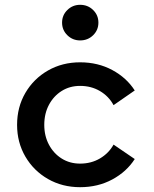

<svg xmlns="http://www.w3.org/2000/svg" viewBox="-20 -768 640 798"><path d="M313 10Q239 10 179.5 -24Q120 -58 85.5 -117Q51 -176 51 -249Q51 -323 85.5 -382Q120 -441 179.5 -475Q239 -509 313 -509Q387 -509 446.5 -477Q506 -445 540 -392L452 -331Q432 -368 395.5 -389.5Q359 -411 313 -411Q270 -411 236.5 -390Q203 -369 183.5 -332.5Q164 -296 164 -249Q164 -203 183.5 -166.5Q203 -130 236.5 -109Q270 -88 313 -88Q359 -88 395.5 -109.5Q432 -131 452 -167L540 -107Q506 -54 446.5 -22Q387 10 313 10ZM313 -600Q282 -600 260 -621.5Q238 -643 238 -674Q238 -705 260 -726.5Q282 -748 313 -748Q345 -748 367 -726.5Q389 -705 389 -674Q389 -643 367 -621.5Q345 -600 313 -600Z"/></svg>

Font: Red Hat Mono Medium
Style: Regular
Weight: 500
Monospace: yes
Designer: Pentagram, MCKL
Foundry: Pentagram, MCKL
Version: Version 1.023; ttfautohint (v1.8.3)